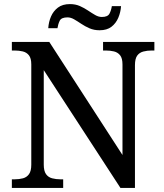

<svg xmlns="http://www.w3.org/2000/svg" viewBox="-20 -919 803 939"><path d="M38 0V-42H51Q74 -42 92.5 -47Q111 -52 122 -67.5Q133 -83 133 -114V-604Q133 -634 121.5 -648.5Q110 -663 91.5 -667.5Q73 -672 51 -672H38V-714H221L579 -161V-604Q579 -634 567.5 -648.5Q556 -663 537.5 -667.5Q519 -672 497 -672H484V-714H735V-672H722Q700 -672 681 -667Q662 -662 651 -647Q640 -632 640 -600V0H569L194 -576V-114Q194 -83 205 -67.5Q216 -52 235 -47Q254 -42 276 -42H289V0ZM467 -771Q440 -771 418 -780.5Q396 -790 377.5 -802.5Q359 -815 342.5 -824.5Q326 -834 310 -834Q280 -834 272 -817.5Q264 -801 261 -781H216Q218 -812 229.5 -838.5Q241 -865 263.5 -882Q286 -899 322 -899Q349 -899 370.5 -889.5Q392 -880 410.5 -867.5Q429 -855 445.5 -845.5Q462 -836 478 -836Q507 -836 515.5 -852.5Q524 -869 527 -889H572Q570 -859 558.5 -832Q547 -805 525 -788Q503 -771 467 -771Z"/></svg>

Font: Noto Serif Armenian
Style: Regular
Weight: 400
Designer: Monotype Design Team
Foundry: Monotype Imaging Inc.
Version: Version 2.007